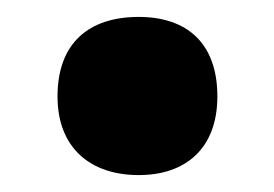

<svg xmlns="http://www.w3.org/2000/svg" viewBox="-20 -195 324 227"><path d="M48 -81C48 -20 87 12 144 12C200 12 237 -20 237 -81C237 -144 201 -175 144 -175C85 -175 48 -144 48 -81Z"/></svg>

Font: Noto Sans Devanagari Condensed Black
Style: Regular
Weight: 900
Width: 3
Designer: Jelle Bosma - Monotype Design Team
Foundry: Monotype Imaging Inc.
Version: Version 2.004